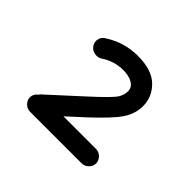

<svg xmlns="http://www.w3.org/2000/svg" viewBox="-90 -647 527 527"><g transform="rotate(45 173.5 -384.0)"><path d="M276 -225H77Q65 -225 56.5 -233.5Q48 -242 48 -253Q48 -266 60 -275L63 -279L156 -364Q210 -413 219 -428Q227 -441 227 -455Q227 -470 213 -478.5Q199 -487 177 -487Q141 -487 112 -467Q102 -461 90 -463.5Q78 -466 72 -475Q65 -485 67.5 -496.5Q70 -508 80 -514Q125 -543 177 -543Q232 -543 258.5 -517Q285 -491 285 -455Q285 -426 267.5 -399.5Q250 -373 196 -323L150 -281H276Q288 -281 296.5 -272.5Q305 -264 305 -253Q305 -242 296.5 -233.5Q288 -225 276 -225Z"/></g></svg>

Font: Hoogli Medium
Style: Regular
Weight: 500
Designer: Anand Singh Naorem
Foundry: Brand New Type
Version: Version 1.00 b007